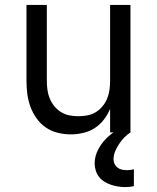

<svg xmlns="http://www.w3.org/2000/svg" viewBox="-20 -540 640 783"><path d="M268 8Q242 8 215.5 1.5Q189 -5 167 -20Q145 -35 129 -57.5Q113 -80 104 -105Q95 -130 91.5 -156.5Q88 -183 88 -210V-520H171V-210Q171 -192 173.5 -173.5Q176 -155 183 -138Q190 -121 202 -106.5Q214 -92 229.5 -82.5Q245 -73 263.5 -69.5Q282 -66 300 -66Q318 -66 336.5 -69.5Q355 -73 370.5 -82.5Q386 -92 398 -106.5Q410 -121 417 -138Q424 -155 426.5 -173.5Q429 -192 429 -210V-520H512V0H429V-96Q419 -72 403 -51.5Q387 -31 366 -17.5Q345 -4 319.5 2Q294 8 268 8ZM490 223Q476 223 461 220.5Q446 218 432.5 213.5Q419 209 406 201Q393 193 384 181.5Q375 170 370.5 155.5Q366 141 366 127Q366 98 379.5 71.5Q393 45 413.5 24.5Q434 4 459.5 -10.5Q485 -25 512 -35V0Q498 9 486.5 21Q475 33 465.5 47.5Q456 62 449.5 77.5Q443 93 443 110Q443 120 447.5 129Q452 138 460 144Q468 150 478 152Q488 154 498 154Q505 154 512.5 153Q520 152 526 150V219Q518 221 508.5 222Q499 223 490 223Z"/></svg>

Font: Nova
Style: Regular
Weight: 400
Monospace: yes
Designer: Belleve Invis
Foundry: Belleve Invis
Version: Version 24.1.4; ttfautohint (v1.8.4)